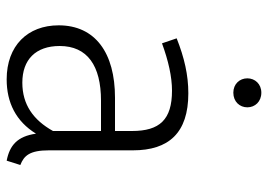

<svg xmlns="http://www.w3.org/2000/svg" viewBox="-134 -659 804 576"><g transform="rotate(90 268.0 -371.0)"><path d="M258 -669C285 -669 302 -688 302 -711C302 -734 285 -753 258 -753C232 -753 215 -734 215 -711C215 -688 232 -669 258 -669ZM431 -116V-368C431 -475 379 -534 260 -534C205 -534 153 -522 95 -499L110 -455C162 -474 210 -485 252 -485C339 -485 373 -448 373 -365V-314H273C139 -314 56 -255 56 -145C56 -52 117 11 218 11C288 11 344 -17 381 -77C389 -21 416 2 462 11L475 -30C447 -41 431 -58 431 -116ZM228 -36C159 -36 118 -76 118 -148C118 -231 177 -272 282 -272H373V-128C340 -69 294 -36 228 -36Z"/></g></svg>

Font: FiraGO Light
Style: Regular
Weight: 300
Designer: bBox Type
Foundry: bBox Type GmbH
Version: Version 1.001;PS 001.001;hotconv 1.0.88;makeotf.lib2.5.64775